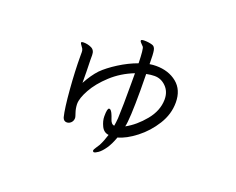

<svg xmlns="http://www.w3.org/2000/svg" viewBox="-102 -720 1204 980"><g transform="rotate(20 500.0 -230.0)"><path d="M504 -123Q506 -119 509.5 -107.5Q513 -96 519 -89Q525 -82 534 -81Q534 -82 537 -101.5Q540 -121 540 -150Q542 -176 542 -314V-369Q473 -342 422 -295Q371 -248 344.5 -200Q318 -152 318 -122V-118Q319 -95 326 -75Q333 -55 333 -50Q333 -34 323 -24Q313 -14 300 -14Q283 -14 277 -33Q266 -77 258 -176.5Q250 -276 250 -356V-378Q250 -387 246 -395Q242 -402 236 -409.5Q230 -417 230 -421V-423Q231 -427 242 -427Q265 -427 285 -417.5Q305 -408 305 -381V-355Q307 -295 307 -231Q334 -281 364 -313Q394 -343 443 -374Q492 -405 542 -423Q540 -500 533 -510Q530 -514 521.5 -522Q513 -530 513 -535V-537Q514 -542 531 -542Q554 -542 574 -536Q588 -532 592 -513Q596 -494 596 -438Q614 -441 631 -441Q699 -441 744 -404.5Q789 -368 789 -299Q789 -236 753.5 -179Q718 -122 666.5 -82Q615 -42 570 -30Q556 10 538.5 35Q521 60 505.5 71Q490 82 482 82Q476 80 476 75Q476 69 485 56Q494 43 498 36Q512 9 523 -27Q496 -30 483 -57Q470 -84 470 -109Q470 -153 480 -154H481Q487 -154 492 -147Q497 -140 500 -132.5Q503 -125 504 -123ZM642 -390H640Q622 -390 597 -385Q598 -356 598 -295Q598 -137 588 -97Q641 -126 685 -179.5Q729 -233 730 -293V-295Q730 -337 703.5 -363.5Q677 -390 642 -390Z"/></g></svg>

Font: Iansui
Style: Regular
Weight: 400
Designer: But Ko / Fontworks Inc.
Foundry: zi-hi.com / Fontworks Inc.
Version: Version 1.002